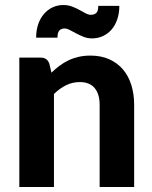

<svg xmlns="http://www.w3.org/2000/svg" viewBox="-20 -745 607 765"><path d="M185 -455.5Q200.5 -470.5 217.2 -483Q234 -495.5 252.8 -504.5Q271.5 -513.5 293.2 -518.5Q315 -523.5 340.5 -523.5Q382.5 -523.5 415 -509Q447.5 -494.5 469.8 -468.5Q492 -442.5 503.2 -406.5Q514.5 -370.5 514.5 -327.5V0H377V-327.5Q377 -370.5 357 -394.2Q337 -418 298 -418Q269 -418 243.5 -405.5Q218 -393 195 -370.5V0H57V-515.5H142Q168 -515.5 176.5 -491.5ZM342 -686Q355.5 -686 363.5 -693.2Q371.5 -700.5 371.5 -721.5H455.5Q455.5 -692 447.2 -668Q439 -644 424.5 -627.2Q410 -610.5 390 -601.2Q370 -592 347 -592Q329 -592 313.2 -598.2Q297.5 -604.5 283.8 -611.8Q270 -619 258.5 -625.2Q247 -631.5 238 -631.5Q224.5 -631.5 216.8 -623.8Q209 -616 209 -595H124Q124 -624.5 132.2 -648.5Q140.5 -672.5 155.2 -689.5Q170 -706.5 189.8 -715.8Q209.5 -725 232.5 -725Q251 -725 267 -719Q283 -713 296.5 -705.5Q310 -698 321.2 -692Q332.5 -686 342 -686Z"/></svg>

Font: LatoLatin Heavy
Style: Regular
Weight: 800
Designer: Lukasz Dziedzic with Adam Twardoch and Botio Nikoltchev
Foundry: tyPoland Lukasz Dziedzic
Version: Version 2.015; 2015-08-06; http://www.latofonts.com/